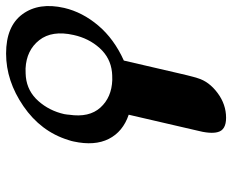

<svg xmlns="http://www.w3.org/2000/svg" viewBox="-86 -604 763 631"><g transform="rotate(-90 295.5 -288.5)"><path d="M146 -428Q147 -434 151 -446Q179 -536 262 -593Q345 -650 435 -650Q525 -650 564.5 -596Q604 -542 585 -459Q571 -399 527 -347Q483 -295 412 -263L370 -82Q369 -77 363.5 -54.5Q358 -32 354 -20Q343 17 305.5 45Q268 73 224 73Q184 73 177 46Q170 22 183 -27L234 -247Q178 -266 154.5 -312.5Q131 -359 146 -428ZM236 -459Q234 -447 234 -443Q224 -377 257.5 -340Q291 -303 348 -301Q366 -301 374 -302Q421 -307 453 -342.5Q485 -378 496 -428Q512 -499 479 -541Q446 -583 386 -586Q367 -586 358 -585Q311 -580 279 -544Q247 -508 236 -459Z"/></g></svg>

Font: Coval
Style: Italic
Weight: 400
Foundry: Context Ltd
Version: Version 001.000